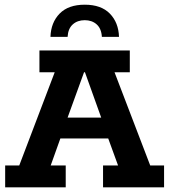

<svg xmlns="http://www.w3.org/2000/svg" viewBox="-20 -798 721 818"><path d="M2 0V-93H62L213 -490H148V-583H533V-490H468L620 -93H679V0H419V-93H483L428 -244L470 -208H212L250 -244L196 -93H260V0ZM256 -264 235 -297H442L423 -264L342 -490H338ZM195 -641Q197 -702 234 -740Q271 -778 341 -778Q411 -778 448 -740Q485 -702 487 -641H414Q412 -676 392 -694Q372 -712 341 -712Q310 -712 290 -694Q270 -676 268 -641Z"/></svg>

Font: Rokkitt
Style: Bold
Weight: 700
Designer: Vernon Adams
Foundry: Vernon Adams
Version: Version 3.103